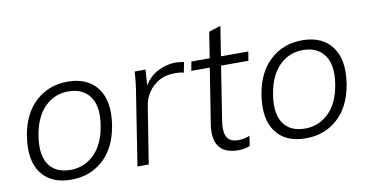

<svg xmlns="http://www.w3.org/2000/svg" viewBox="-67 -838 1966 1023"><g transform="rotate(-10 915.5 -326.5)"><path d="M246 8Q137 8 84.5 -62Q32 -132 52 -262Q72 -382 143 -446Q214 -510 315 -510Q423 -510 476 -439.5Q529 -369 509 -240Q489 -119 418 -55.5Q347 8 246 8ZM251 -44Q325 -44 379 -96.5Q433 -149 449 -250Q465 -351 426.5 -404.5Q388 -458 310 -458Q235 -458 182 -405Q129 -352 113 -252Q97 -150 134 -97Q171 -44 251 -44Z M604 0 664 -384Q674 -442 677 -501H736L730 -416Q758 -463 804.5 -486.5Q851 -510 899 -510Q912 -510 923 -508.5Q934 -507 945 -505L934 -449Q923 -453 911 -454Q899 -455 885 -455Q837 -455 801 -435Q765 -415 742.5 -381.5Q720 -348 714 -308L665 0Z M1150 8Q1003 8 1028 -155L1075 -452H975L984 -501H1083L1105 -641L1169 -661L1144 -501H1292L1284 -452H1136L1091 -165Q1081 -103 1097 -74Q1113 -45 1157 -45Q1176 -45 1192 -48.5Q1208 -52 1220 -58L1212 -4Q1198 2 1183 5Q1168 8 1150 8Z M1515 8Q1406 8 1353.5 -62Q1301 -132 1321 -262Q1341 -382 1412 -446Q1483 -510 1584 -510Q1692 -510 1745 -439.5Q1798 -369 1778 -240Q1758 -119 1687 -55.5Q1616 8 1515 8ZM1520 -44Q1594 -44 1648 -96.5Q1702 -149 1718 -250Q1734 -351 1695.5 -404.5Q1657 -458 1579 -458Q1504 -458 1451 -405Q1398 -352 1382 -252Q1366 -150 1403 -97Q1440 -44 1520 -44Z"/></g></svg>

Font: Mulish Light
Style: Italic
Weight: 300
Italic angle: -9°
Designer: Vernon Adams
Foundry: Vernon Adams
Version: Version 3.603; ttfautohint (v1.8.3)